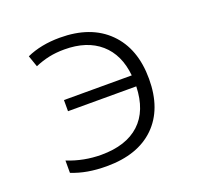

<svg xmlns="http://www.w3.org/2000/svg" viewBox="-102 -655 805 777"><g transform="rotate(-20 300.0 -266.0)"><path d="M232 11Q188 11 151 4.5Q114 -2 82 -15V-68Q152 -40 227 -40Q334 -40 392.5 -94Q451 -148 454 -252H160V-300H452Q443 -392 385.5 -442Q328 -492 231 -492Q195 -492 164.5 -485.5Q134 -479 104 -466L87 -515Q149 -543 230 -543Q363 -543 438 -468.5Q513 -394 513 -263Q513 -133 439.5 -61Q366 11 232 11Z"/></g></svg>

Font: Noto Sans Mono Light
Style: Regular
Weight: 300
Designer: Monotype Design Team
Foundry: Monotype Imaging Inc.
Version: Version 2.014; ttfautohint (v1.8.4.7-5d5b)